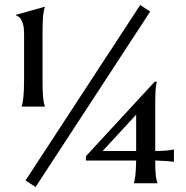

<svg xmlns="http://www.w3.org/2000/svg" viewBox="-20 -732 743 767"><path d="M66.9 -308.1Q68.8 -314 70.6 -322.8Q72.3 -331.5 73.5 -344Q74.7 -356.4 75.4 -374Q76.2 -391.6 76.2 -415V-596.2Q76.2 -619.6 72.5 -633.5Q68.8 -647.5 63.7 -655.3Q58.6 -663.1 53.2 -666Q47.9 -668.9 43.9 -670.9V-672.9L159.2 -705.1V-703.1Q156.7 -697.3 155 -688.5Q153.3 -679.7 152.1 -667.2Q150.9 -654.8 150.4 -637.2Q149.9 -619.6 149.9 -596.2V-415Q149.9 -391.6 150.4 -374Q150.9 -356.4 152.1 -344Q153.3 -331.5 155 -322.8Q156.7 -314 159.2 -308.1V-306.2H66.9ZM606 -405.8V-403.8Q604.5 -397.9 603.3 -389.4Q602.1 -380.9 601.3 -368.2Q600.6 -355.5 600.3 -337.9Q600.1 -320.3 600.1 -296.9V-128.9Q627.9 -128.9 645.3 -130.6Q662.6 -132.3 672.9 -134.8H674.8V-85.9H672.9Q662.6 -87.4 645.3 -88.6Q627.9 -89.8 600.1 -90.8Q600.1 -70.8 600.6 -56.4Q601.1 -42 602.3 -31.7Q603.5 -21.5 605 -14.6Q606.4 -7.8 608.9 -2V0H515.1V-2Q516.6 -7.8 518.1 -14.6Q519.5 -21.5 520.8 -31.7Q522 -42 522.7 -56.4Q523.4 -70.8 523.9 -90.8H323.2V-107.9L598.1 -405.8ZM523.9 -128.9V-273.9L390.1 -128.9ZM540 -711.9 580.1 -686 122.1 15.1 82 -11.2Z"/></svg>

Font: Marcellus SC
Style: Regular
Weight: 400
Designer: Astigmatic (AOETI)
Foundry: Astigmatic (AOETI)
Version: Version 1.001